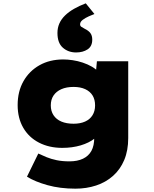

<svg xmlns="http://www.w3.org/2000/svg" viewBox="-20 -903 927 1153"><path d="M433 230Q341 230 265.5 209Q190 188 142 158L210 19Q233 30 260 41Q287 52 320.5 59Q354 66 397 66Q445 66 478.5 50Q512 34 529 3Q546 -28 546 -77V-135L591 -131Q582 -98 548.5 -71.5Q515 -45 464.5 -30Q414 -15 354 -15Q275 -15 214 -46.5Q153 -78 119.5 -136Q86 -194 86 -272Q86 -354 121 -415.5Q156 -477 217.5 -511.5Q279 -546 360 -546Q386 -546 416.5 -541.5Q447 -537 477 -527Q507 -517 532 -502.5Q557 -488 573.5 -468.5Q590 -449 592 -426L551 -417L562 -535H750V-74Q750 1 726 58Q702 115 658.5 153.5Q615 192 557 211Q499 230 433 230ZM422 -160Q462 -160 491 -173Q520 -186 535.5 -211Q551 -236 551 -270Q551 -305 536 -329.5Q521 -354 492 -367.5Q463 -381 422 -381Q379 -381 348.5 -367.5Q318 -354 301.5 -329.5Q285 -305 285 -270Q285 -236 301.5 -211Q318 -186 348.5 -173Q379 -160 422 -160ZM437 -588Q390 -588 357.5 -616.5Q325 -645 325 -705Q325 -736 336.5 -762Q348 -788 370.5 -810Q393 -832 424.5 -850Q456 -868 495 -883L547 -819Q534 -814 513.5 -805Q493 -796 477 -784Q461 -772 461 -757Q461 -747 468.5 -742Q476 -737 489 -730Q512 -719 523 -704Q534 -689 534 -665Q534 -625 506 -606.5Q478 -588 437 -588Z"/></svg>

Font: Lexend Giga Black
Style: Regular
Weight: 900
Designer: Bonnie Shaver-Troup, Thomas Jockin
Foundry: Lexend
Version: Version 1.007